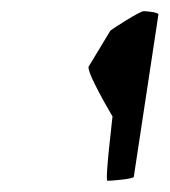

<svg xmlns="http://www.w3.org/2000/svg" viewBox="-20 -782 303 343"><path d="M139 -664C131 -658 181 -574 181 -574C181 -571 167 -459 172 -459C177 -459 218 -462 219 -466L263 -756C264 -760 242 -762 237 -762C231 -763 180 -730 177 -727Z"/></svg>

Font: Ampere
Style: SCIta
Weight: 400
Version: Version 1